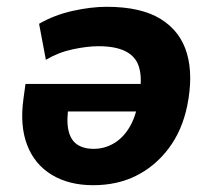

<svg xmlns="http://www.w3.org/2000/svg" viewBox="-20 -534 630 565"><path d="M254 11Q183 11 132.5 -19.5Q82 -50 60 -107Q38 -164 49 -243L55 -287H416L404 -206H162L183 -229Q175 -182 181 -152.5Q187 -123 206 -109.5Q225 -96 256 -96Q286 -96 313 -111Q340 -126 359.5 -157Q379 -188 387 -236L392 -266Q398 -309 388.5 -338.5Q379 -368 349.5 -383Q320 -398 270 -398Q237 -398 194.5 -389Q152 -380 115 -358L95 -464Q140 -490 194 -502Q248 -514 294 -514Q395 -514 453 -478Q511 -442 530 -377Q549 -312 531 -223Q516 -150 476.5 -97.5Q437 -45 381 -17Q325 11 254 11Z"/></svg>

Font: Nunito Sans 7pt SemiCondensed ExtraBold
Style: Italic
Weight: 800
Width: 4
Italic angle: -9°
Designer: Vernon Adams
Foundry: Vernon Adams
Version: Version 3.101;gftools[0.9.27]